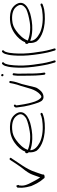

<svg xmlns="http://www.w3.org/2000/svg" viewBox="1125 -1874 964 3254"><g transform="rotate(-90 1607.0 -247.0)"><path d="M52 -359C56 -300 66 -250 81 -200C111 -131 148 -55 200 2C213 16 212 34 250 26C288 18 270 13 279 -16C289 -56 305 -85 318 -130C369 -287 474 -410 546 -526L556 -539C570 -557 540 -578 526 -560L517 -547C484 -497 445 -433 401 -374C362 -326 318 -270 291 -218C269 -174 252 -114 235 -70C231 -63 228 -55 227 -48L197 -93C187 -110 176 -129 166 -149C134 -214 88 -281 88 -360C88 -373 90 -386 91 -398V-405C107 -414 97 -430 92 -443C84 -467 59 -438 53 -432C55 -410 52 -383 52 -359Z M639 -287C630 -270 643 -253 653 -243V-240C649 -183 658 -149 680 -107C750 -19 912 45 1143 29C1212 24 1245 16 1272 6L1310 -8C1315 -10 1318 -14 1320 -18C1328 -34 1310 -45 1297 -42L1259 -27C1235 -18 1198 -12 1134 -7C1004 3 888 -20 819 -56C747 -93 688 -145 688 -217C739 -198 798 -185 877 -182C984 -178 1080 -198 1154 -218C1236 -245 1299 -282 1325 -338C1348 -397 1317 -452 1285 -486C1256 -516 1221 -544 1148 -555C989 -576 887 -532 812 -479C748 -434 686 -366 666 -302C651 -308 643 -296 639 -287ZM694 -258 698 -266C721 -336 795 -409 861 -456C912 -492 961 -518 1044 -523C1161 -531 1226 -497 1258 -462C1281 -437 1310 -396 1292 -352C1279 -324 1251 -300 1223 -283C1168 -258 1091 -239 1007 -225C887 -205 763 -227 694 -258Z M1413 -442C1419 -406 1424 -363 1430 -321C1440 -265 1456 -198 1473 -146C1486 -100 1502 -56 1523 -25C1540 -4 1568 19 1628 3C1672 -9 1703 -46 1725 -77C1741 -95 1749 -114 1755 -135C1775 -206 1789 -288 1810 -359C1829 -414 1852 -478 1859 -538L1861 -551C1862 -556 1862 -560 1859 -564C1849 -577 1829 -573 1826 -557L1824 -544C1822 -535 1819 -522 1816 -504C1808 -461 1791 -413 1776 -370C1741 -264 1727 -132 1632 -48C1622 -39 1607 -28 1590 -28C1584 -31 1575 -36 1567 -45C1518 -94 1501 -174 1483 -243C1471 -295 1462 -348 1455 -398C1451 -423 1448 -439 1448 -457C1453 -462 1462 -467 1462 -476C1462 -485 1454 -494 1444 -494C1439 -494 1435 -493 1432 -490C1418 -479 1409 -468 1413 -442Z M1941 -690C1941 -679 1951 -670 1962 -670C1973 -670 1980 -677 1980 -688C1980 -699 1970 -709 1959 -709C1948 -709 1941 -701 1941 -690ZM1950 -370C1950 -347 1951 -324 1951 -298C1951 -272 1951 -245 1952 -216L1954 -128C1955 -88 1962 -15 1966 15L1969 26C1970 31 1973 34 1977 37C1990 47 2007 33 2004 18L2002 8C2001 1 1998 -16 1995 -43C1987 -123 1987 -214 1987 -298C1987 -324 1986 -348 1986 -371C1984 -408 1985 -445 1990 -475L1993 -494C1994 -499 1992 -504 1989 -508C1979 -521 1960 -515 1957 -500L1955 -480C1950 -448 1948 -410 1950 -370Z M2087 -346C2089 -235 2110 -79 2129 16C2138 66 2147 105 2156 134C2164 163 2169 181 2172 189L2176 202C2177 207 2181 210 2185 212C2200 220 2213 208 2210 191L2206 179C2204 170 2199 152 2190 124C2167 43 2151 -57 2138 -163C2123 -270 2119 -387 2127 -491C2132 -555 2137 -589 2152 -632C2156 -644 2160 -652 2165 -656L2174 -665C2177 -668 2179 -673 2179 -678C2179 -689 2171 -696 2161 -696C2156 -696 2152 -694 2149 -691L2140 -682C2121 -663 2110 -625 2103 -588C2098 -566 2094 -535 2091 -494C2088 -453 2086 -404 2087 -346Z M2290 -346C2292 -235 2313 -79 2332 16C2341 66 2350 105 2359 134C2367 163 2372 181 2375 189L2379 202C2380 207 2384 210 2388 212C2403 220 2416 208 2413 191L2409 179C2407 170 2402 152 2393 124C2370 43 2354 -57 2341 -163C2326 -270 2322 -387 2330 -491C2335 -555 2340 -589 2355 -632C2359 -644 2363 -652 2368 -656L2377 -665C2380 -668 2382 -673 2382 -678C2382 -689 2374 -696 2364 -696C2359 -696 2355 -694 2352 -691L2343 -682C2324 -663 2313 -625 2306 -588C2301 -566 2297 -535 2294 -494C2291 -453 2289 -404 2290 -346Z M2492 -287C2483 -270 2496 -253 2506 -243V-240C2502 -183 2511 -149 2533 -107C2603 -19 2765 45 2996 29C3065 24 3098 16 3125 6L3163 -8C3168 -10 3171 -14 3173 -18C3181 -34 3163 -45 3150 -42L3112 -27C3088 -18 3051 -12 2987 -7C2857 3 2741 -20 2672 -56C2600 -93 2541 -145 2541 -217C2592 -198 2651 -185 2730 -182C2837 -178 2933 -198 3007 -218C3089 -245 3152 -282 3178 -338C3201 -397 3170 -452 3138 -486C3109 -516 3074 -544 3001 -555C2842 -576 2740 -532 2665 -479C2601 -434 2539 -366 2519 -302C2504 -308 2496 -296 2492 -287ZM2547 -258 2551 -266C2574 -336 2648 -409 2714 -456C2765 -492 2814 -518 2897 -523C3014 -531 3079 -497 3111 -462C3134 -437 3163 -396 3145 -352C3132 -324 3104 -300 3076 -283C3021 -258 2944 -239 2860 -225C2740 -205 2616 -227 2547 -258Z"/></g></svg>

Font: Stray Cat
Style: SuExt
Weight: 400
Version: Version 1.0